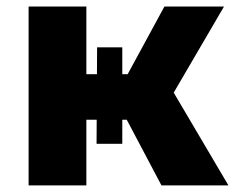

<svg xmlns="http://www.w3.org/2000/svg" viewBox="-20 -560 714 580"><path d="M333.6 -253.7 471.6 -336.4 670 0H467.7ZM66.4 -540.3H240.9V0H66.4ZM194.4 -335.9H404.7V-198.4H194.4ZM273.3 -417H349.4V-125.6H271.7ZM328.9 -268.2 476.7 -540.3H656.7L488.2 -251.8Z"/></svg>

Font: iiserrat Thin
Style: Regular
Weight: 100
Designer: Akira Ohta
Foundry: Akira Ohta
Version: Version 1.200;Glyphs 3.3.1 (3343)